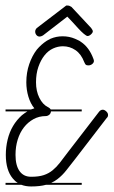

<svg xmlns="http://www.w3.org/2000/svg" viewBox="-20 -681 410 693"><path d="M275 -279H164Q163 -271 158 -267Q152 -262 145 -262Q121 -262 101 -251Q81 -240 66.5 -221.5Q52 -203 44 -177.5Q36 -152 36 -122Q36 -84 50.5 -63.5Q65 -43 92 -43H93Q120 -43 138 -49Q156 -55 170 -66.5Q184 -78 196 -93.5Q208 -109 223 -129L337 -277Q343 -285 351 -285Q357 -285 363.5 -279Q370 -273 370 -266Q370 -259 365 -255L252 -108Q234 -85 219.5 -66.5Q205 -48 188 -35Q178 -27 165 -21H275V-14H146Q124 -8 93 -8H92Q73 -8 57 -14H0V-21H44Q34 -27 26 -37Q1 -67 1 -122Q1 -150 7.5 -177Q14 -204 27 -226Q40 -248 59 -265Q69 -273 79 -279H0V-286H92Q98 -288 104 -290Q90 -307 82.5 -332Q75 -357 75 -384Q75 -419 85.5 -449.5Q96 -480 113 -502Q129 -521 149 -534L162 -541Q183 -550 206 -550Q230 -550 251 -541L266 -534L272 -530Q302 -510 317 -469Q319 -464 319 -461Q319 -455 313 -450Q307 -445 299 -445Q292 -445 289.5 -447.5Q287 -450 284 -457Q273 -486 252.5 -500Q232 -514 207 -514Q189 -514 171.5 -506Q154 -498 140.5 -481Q127 -464 118.5 -439.5Q110 -415 110 -384Q110 -352 122 -328Q134 -304 152 -295Q160 -291 163 -286H275ZM135 -553Q128 -549 123 -549Q116 -549 111.5 -554.5Q107 -560 107 -567Q107 -574 113 -580L219 -661H226Q230 -661 238 -656L309 -580Q315 -572 315 -568Q315 -563 308.5 -557Q302 -551 296 -551Q292 -551 282.5 -559Q273 -567 262.5 -578.5Q252 -590 241 -602Q230 -614 223 -621Z"/></svg>

Font: Gruenewald VA 3. Klasse
Style: Regular
Weight: 400
Designer: Peter Wiegel
Foundry: Peter Wiegel, nach dem Schriftentwurf von Dr. H. Gr¸newald
Version: Version 0.007